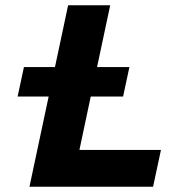

<svg xmlns="http://www.w3.org/2000/svg" viewBox="-20 -710 682 730"><path d="M92 0 165 -343H47L71 -455H189L239 -690H399L349 -455H472L448 -343H325L282 -140H592L562 0Z"/></svg>

Font: Radio Canada
Style: Italic
Weight: 400
Italic angle: -12°
Designer: Charles Daoud, Etienne Aubert Bonn, Alexandre Saumier Demers, Jacques Le Bailly
Foundry: Radio-Canada
Version: Version 2.104;gftools[0.9.28.dev5+ged2979d]